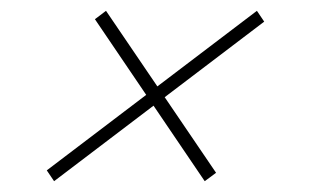

<svg xmlns="http://www.w3.org/2000/svg" viewBox="-20 -407 574 355"><path d="M66.5 -92 455 -387 468.5 -367 80 -72ZM155.5 -371.5 176 -387 379.5 -87.5 358.5 -72Z"/></svg>

Font: Newsreader ExtraLight
Style: Italic
Weight: 250
Italic angle: -17°
Designer: Hugues Gentile
Foundry: Production Type
Version: Version 1.003